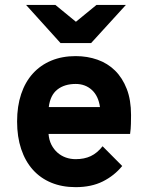

<svg xmlns="http://www.w3.org/2000/svg" viewBox="-20 -752 600 784"><path d="M289.1 12.2Q233.4 12.2 189.2 -6.1Q145 -24.4 114 -59.1Q83 -93.8 66.4 -143.6Q49.8 -193.4 49.8 -255.9Q49.8 -318.4 66.4 -367.9Q83 -417.5 114.3 -451.9Q145.5 -486.3 189.7 -504.6Q233.9 -522.9 289.1 -522.9Q336.4 -522.9 377.9 -508.3Q419.4 -493.7 449.7 -463.9Q480 -434.1 497.6 -388.9Q515.1 -343.8 515.1 -282.2Q515.1 -267.1 514.6 -246.3Q514.2 -225.6 511.2 -205.1H178.2Q180.2 -180.2 189.9 -161.1Q199.7 -142.1 214.6 -128.9Q229.5 -115.7 248.5 -108.9Q267.6 -102.1 289.1 -102.1Q324.2 -102.1 350.6 -114.5Q377 -127 398.9 -154.8L479 -74.2Q446.8 -34.7 399.9 -11.2Q353 12.2 289.1 12.2ZM289.1 -409.2Q243.2 -409.2 214.1 -386.2Q185.1 -363.3 179.2 -314.9H388.2Q381.8 -360.4 355 -384.8Q328.1 -409.2 289.1 -409.2ZM352.1 -576.2H227.1L86.4 -731.9H206.1L290 -663.1L374 -731.9H494.1Z"/></svg>

Font: Overpass
Style: Bold
Weight: 700
Designer: Delve Withrington
Foundry: Delve Fonts
Version: Version 1.001